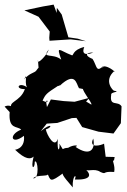

<svg xmlns="http://www.w3.org/2000/svg" viewBox="-24 -767 553 834"><path d="M474 -85 435 -86 428 -143C418 -137 359 -119 381 -165C391 -119 368 -85 304 -129C323 -137 294 -139 272 -125C237 -124 259 -105 234 -143C238 -115 223 -98 227 -164C214 -119 179 -182 175 -205C206 -214 202 -238 153 -197L179 -230L225 -233L288 -254L308 -255L333 -215L404 -195L469 -187L501 -232L504 -305C488 -331 451 -302 459 -355C455 -369 505 -367 471 -373C469 -372 423 -415 473 -459C484 -443 455 -482 421 -479C413 -475 447 -480 417 -474C393 -454 395 -486 378 -511C341 -526 350 -539 381 -539C368 -533 325 -520 342 -563C289 -550 296 -523 288 -527C234 -547 219 -574 242 -508C205 -538 155 -510 188 -552C181 -528 134 -481 141 -506C143 -459 148 -482 134 -461C127 -450 103 -450 81 -422C102 -465 73 -392 102 -381C60 -419 35 -379 84 -380C64 -322 4 -327 30 -292C63 -278 26 -321 -4 -304L18 -280C12 -203 51 -221 68 -204C12 -182 24 -135 80 -177C87 -116 32 -115 41 -117C87 -72 110 -75 122 -87C107 -27 128 -33 127 -65C140 -76 149 10 120 8C133 -12 202 5 180 -18C197 18 190 30 256 -19C242 -16 242 -10 292 47C289 -6 312 -14 301 13C369 15 377 -6 345 -34C352 -17 385 -39 412 -20C442 -7 416 -24 472 -20C478 -49 459 -76 471 -69ZM350 -326 364 -342 300 -325 252 -328 197 -335 180 -302C167 -359 204 -308 161 -330C174 -358 177 -361 228 -394C239 -391 237 -408 251 -434C238 -414 240 -458 236 -395C304 -458 307 -404 319 -384C342 -379 346 -378 345 -381C312 -398 384 -312 372 -313ZM314 -599 273 -605 244 -704 223 -733 222 -711 209 -747 163 -739 82 -722 144 -694 136 -704 192 -630 190 -603 191 -590 283 -596 349 -588Z"/></svg>

Font: Asimov Aggro
Style: Condensed
Weight: 500
Designer: Google
Version: Version 2.000980; 2014